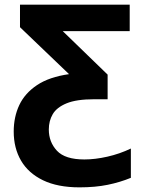

<svg xmlns="http://www.w3.org/2000/svg" viewBox="-20 -566 621 826"><path d="M322 240Q228 240 165 209.5Q102 179 70.5 125Q39 71 39 0Q39 -63 63 -114Q87 -165 139.5 -200Q192 -235 277 -247L66 -449V-546H538V-432H250L443 -245V-139H385Q309 -139 266.5 -121.5Q224 -104 207 -75Q190 -46 190 -9Q190 45 225 82.5Q260 120 343 120Q389 120 442 108Q495 96 543 73V199Q497 218 443.5 229Q390 240 322 240Z"/></svg>

Font: RS Noto Sans
Style: Bold
Weight: 700
Designer: Monotype Design Team
Foundry: Monotype Imaging Inc.
Version: Version 3.10